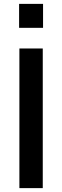

<svg xmlns="http://www.w3.org/2000/svg" viewBox="-20 -970 320 990"><path d="M80 0H200.5V-720H80ZM78.5 -826.5H202V-950H78.5Z"/></svg>

Font: Manrope
Style: Bold
Weight: 700
Designer: Mikhail Sharanda
Foundry: Mikhail Sharanda
Version: Version 4.505;FEAKit 1.0